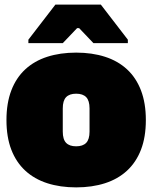

<svg xmlns="http://www.w3.org/2000/svg" viewBox="-20 -798 660 832"><path d="M612 -278Q612 -204 591 -149.5Q570 -95 530.5 -58.5Q491 -22 435 -4Q379 14 310 14Q241 14 185 -4Q129 -22 89.5 -58.5Q50 -95 29 -149.5Q8 -204 8 -278Q8 -351 29 -406Q50 -461 89.5 -497.5Q129 -534 185 -552Q241 -570 310 -570Q379 -570 435 -552Q491 -534 530.5 -497.5Q570 -461 591 -406Q612 -351 612 -278ZM310 -164Q339 -164 353.5 -179Q368 -194 368 -228V-328Q368 -362 353.5 -377Q339 -392 310 -392Q281 -392 266.5 -377Q252 -362 252 -328V-228Q252 -194 266.5 -179Q281 -164 310 -164ZM323 -676H314L252 -611H103V-626L220 -778H417L534 -626V-611H385Z"/></svg>

Font: Alfa Slab One
Style: Regular
Weight: 400
Designer: JM Sole
Foundry: JM Sole
Version: Version 1.001